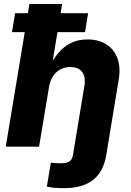

<svg xmlns="http://www.w3.org/2000/svg" viewBox="-20 -748 668 979"><path d="M306.2 211.4Q280.8 211.4 258.3 209.5Q235.8 207.5 218.8 203.6L239.3 81.5Q250.5 83 263.9 83.7Q277.3 84.5 291 84.5Q321.3 84.5 334.7 74.7Q348.1 64.9 352.1 42.5L358.9 0H528.8L521.5 44.4Q507.3 127.9 454.1 169.7Q400.9 211.4 306.2 211.4ZM230 -304.7 179.2 0H9.3L129.9 -727.5H296.9L242.7 -401.4H228.5Q250 -445.3 277.6 -478Q305.2 -510.7 341.6 -528.8Q377.9 -546.9 425.8 -546.9Q482.9 -546.9 522.5 -521.7Q562 -496.6 578.9 -450.4Q595.7 -404.3 585.4 -342.3L528.8 0H358.9L410.2 -309.1Q418 -355 398.9 -380.6Q379.9 -406.2 338.4 -406.2Q311 -406.2 288.3 -394.3Q265.6 -382.3 250.5 -359.9Q235.4 -337.4 230 -304.7ZM41 -584 57.1 -680.7H429.2L413.6 -584Z"/></svg>

Font: Inter 18pt ExtraBold
Style: Italic
Weight: 800
Italic angle: -9.3988°
Designer: Rasmus Andersson
Foundry: rsms
Version: Version 4.001;git-66647c0bb